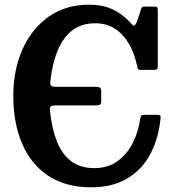

<svg xmlns="http://www.w3.org/2000/svg" viewBox="-20 -783 736 816"><path d="M36.5 -375Q36.5 -486.5 76 -574.2Q115.5 -662 187.5 -712.5Q259.5 -763 357.5 -763Q421.5 -763 465 -740Q508.5 -717 537.5 -683Q546 -673 550.8 -674.5Q555.5 -676 562 -690.5L580 -745.5Q582.5 -751 584.8 -753Q587 -755 596 -755H636Q646 -755 648.2 -752.2Q650.5 -749.5 650.5 -739.5V-501.5Q650.5 -491.5 647.2 -488.8Q644 -486 633.5 -486H580Q568 -486 566.2 -489.8Q564.5 -493.5 562.5 -503Q553 -550.5 530.8 -591.8Q508.5 -633 472.2 -658.5Q436 -684 384.5 -684Q326 -684 287 -653.8Q248 -623.5 225.8 -570Q203.5 -516.5 195 -447Q192.5 -431 194.8 -422.5Q197 -414 217 -414H387.5Q400 -414 405 -410Q410 -406 410 -394.5V-353Q410 -342 405.5 -338.5Q401 -335 385.5 -335H219Q199.5 -335 195 -330Q190.5 -325 193 -307.5Q200.5 -236.5 221.5 -182.8Q242.5 -129 281.2 -98.8Q320 -68.5 380.5 -68.5Q438.5 -68.5 479.2 -98Q520 -127.5 544.2 -175.5Q568.5 -223.5 576 -279Q578 -288.5 581 -291.8Q584 -295 593.5 -295H647.5Q657 -295 660.2 -292.8Q663.5 -290.5 662.5 -283Q655 -198 620.2 -131Q585.5 -64 522.5 -25.5Q459.5 13 367.5 13Q258.5 13 184.8 -36.2Q111 -85.5 73.8 -173Q36.5 -260.5 36.5 -375Z"/></svg>

Font: Besley* Narrow Semi
Style: Regular
Weight: 600
Width: 4
Designer: Owen Earl
Foundry: indestructible type*
Version: Version 3.000; ttfautohint (v1.8.3)